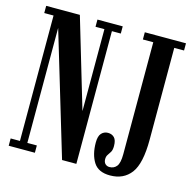

<svg xmlns="http://www.w3.org/2000/svg" viewBox="-104 -808 948 928"><g transform="rotate(15 370.0 -344.0)"><path d="M15 0V-36.5H61.5V-664H15V-700H183.5L316 -254V-664H271.5V-700H398V-664H353.5V0H282L98.5 -612V-36.5H146V0ZM524.5 12Q465.5 12 441.5 -26.5Q417.5 -65 417.5 -124Q417.5 -156.5 430.5 -170.5Q443.5 -184.5 463 -184.5Q482.5 -184.5 494.8 -172Q507 -159.5 507 -130Q507 -110.5 500.8 -100Q494.5 -89.5 488.2 -80.8Q482 -72 482 -58.5Q482 -43 490.5 -34.8Q499 -26.5 511.5 -26.5Q534 -26.5 547.2 -43Q560.5 -59.5 560.5 -103.5V-664H508.5V-700H714.5V-664H665.5V-205Q665.5 -85 628.8 -36.5Q592 12 524.5 12Z"/></g></svg>

Font: Imbue 10pt SemiBold
Style: Regular
Weight: 600
Designer: Tyler Finck
Foundry: Etcetera Type Company
Version: Version 1.102; ttfautohint (v1.8.3)